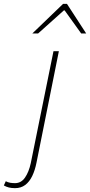

<svg xmlns="http://www.w3.org/2000/svg" viewBox="-138 -744 468 998"><path d="M-60 234Q-78 234 -92 230.5Q-106 227 -118 220L-108 198Q-97 204 -85 206Q-73 208 -60 208Q-28 208 -8 179Q12 150 22 104L140 -478H168L52 100Q44 141 29.5 171Q15 201 -7 217.5Q-29 234 -60 234ZM30 -570 190 -724H210L310 -570H284L198 -690H194L60 -570Z"/></svg>

Font: Source Sans 3 VF
Style: Italic
Weight: 200
Italic angle: -11°
Designer: Paul D. Hunt
Foundry: Adobe Systems Incorporated
Version: Version 3.042;hotconv 1.0.118;makeotfexe 2.5.65603